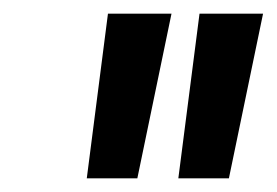

<svg xmlns="http://www.w3.org/2000/svg" viewBox="-20 -736 405 281"><path d="M138 -716H231L181 -475H107ZM272 -716H365L315 -475H241Z"/></svg>

Font: Oak Sans Medium
Style: Italic
Weight: 500
Italic angle: -9.49998°
Foundry: Erik Kennedy, Walven
Version: Version 1.000